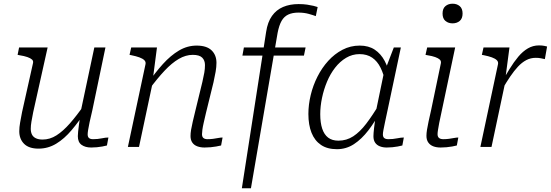

<svg xmlns="http://www.w3.org/2000/svg" viewBox="-20 -793 2972 1036"><path d="M159 -187Q153 -157 149.5 -136Q146 -115 146 -98Q146 -80 152.5 -67Q159 -54 173.5 -47Q188 -40 210 -40Q249 -40 284.5 -62.5Q320 -85 357 -127Q394 -169 435 -228L447 -200Q407 -139 367 -91.5Q327 -44 283 -17.5Q239 9 188 9Q136 9 110 -17Q84 -43 84 -85Q84 -106 88.5 -131.5Q93 -157 99 -188L158 -452Q161 -464 153 -471.5Q145 -479 128 -485Q111 -491 85 -495L75 -497L83 -537H237ZM478 -197Q469 -160 463.5 -134Q458 -108 455.5 -92Q453 -76 453 -68Q453 -54 460.5 -48Q468 -42 482 -42Q507 -42 528.5 -46.5Q550 -51 565 -51L557 -8Q546 -5 532 -2.5Q518 0 503 1.5Q488 3 472 3Q440 3 420 -11.5Q400 -26 400 -58Q400 -67 401.5 -82.5Q403 -98 406 -120Q409 -142 413 -169L411 -170L489 -537H549Z M670 0H730L808 -367L806 -376L827 -537H688L679 -497L689 -495Q714 -490 732 -483.5Q750 -477 759 -468Q768 -459 765 -446ZM1091 -182 1132 -349Q1139 -380 1143.5 -406Q1148 -432 1148 -454Q1148 -496 1121.5 -521.5Q1095 -547 1041 -547Q991 -547 946 -520.5Q901 -494 859 -447.5Q817 -401 775 -340L786 -312Q829 -370 868 -411.5Q907 -453 944.5 -475Q982 -497 1020 -497Q1056 -497 1071 -482Q1086 -467 1086 -442Q1086 -422 1082.5 -401.5Q1079 -381 1072 -351L1035 -199Q1026 -162 1020 -136.5Q1014 -111 1011 -92.5Q1008 -74 1008 -59Q1008 -38 1017.5 -24Q1027 -10 1044.5 -3.5Q1062 3 1084 3Q1101 3 1116.5 1.5Q1132 0 1146.5 -2.5Q1161 -5 1173 -8L1181 -51Q1171 -51 1158 -48.5Q1145 -46 1130.5 -44Q1116 -42 1100 -42Q1085 -42 1077.5 -48.5Q1070 -55 1070 -69Q1070 -78 1072 -93Q1074 -108 1079 -130Q1084 -152 1091 -182Z M1296 -537H1629L1620 -493H1288ZM1590 -725Q1558 -725 1535.5 -714.5Q1513 -704 1499.5 -680.5Q1486 -657 1478 -616L1334 223H1285L1416 -621Q1424 -674 1447.5 -707Q1471 -740 1507.5 -755.5Q1544 -771 1591 -771Q1617 -771 1637 -768Q1657 -765 1671.5 -761.5Q1686 -758 1694 -755L1684 -706Q1671 -711 1646 -718Q1621 -725 1590 -725Z M2085 -376 2061 -342Q2051 -392 2033.5 -427.5Q2016 -463 1988 -482Q1960 -501 1920 -501Q1881 -501 1847.5 -481Q1814 -461 1788 -427.5Q1762 -394 1744.5 -352Q1727 -310 1717.5 -264.5Q1708 -219 1708 -177Q1708 -131 1718.5 -99Q1729 -67 1750.5 -50.5Q1772 -34 1806 -34Q1850 -34 1886 -57.5Q1922 -81 1956 -125.5Q1990 -170 2027 -232L2037 -201Q2005 -138 1968 -90Q1931 -42 1889.5 -15Q1848 12 1798 12Q1746 12 1712 -11Q1678 -34 1661 -76.5Q1644 -119 1644 -178Q1644 -228 1656.5 -280Q1669 -332 1693 -379.5Q1717 -427 1751 -464.5Q1785 -502 1828 -524.5Q1871 -547 1921 -547Q1969 -547 2002 -525Q2035 -503 2055.5 -464.5Q2076 -426 2085 -376ZM2143 -537 2071 -197Q2063 -160 2057.5 -134Q2052 -108 2049 -92Q2046 -76 2046 -68Q2046 -54 2053.5 -48Q2061 -42 2076 -42Q2100 -42 2122 -46.5Q2144 -51 2159 -51L2151 -8Q2140 -5 2126 -2.5Q2112 0 2097 1.5Q2082 3 2067 3Q2046 3 2029.5 -3.5Q2013 -10 2004 -23.5Q1995 -37 1995 -58Q1995 -72 1998.5 -103Q2002 -134 2007 -169L2004 -171L2052 -403L2057 -412L2105 -537Z M2281 -60Q2281 -74 2284 -93Q2287 -112 2292.5 -137.5Q2298 -163 2306 -198L2359 -452Q2361 -464 2353 -471.5Q2345 -479 2328.5 -485Q2312 -491 2286 -495L2276 -497L2285 -537H2436L2361 -182Q2354 -152 2350 -130Q2346 -108 2343.5 -93Q2341 -78 2341 -69Q2341 -55 2349 -48.5Q2357 -42 2372 -42Q2388 -42 2402.5 -44Q2417 -46 2430.5 -48.5Q2444 -51 2453 -51L2445 -8Q2434 -5 2419.5 -2.5Q2405 0 2389.5 1.5Q2374 3 2358 3Q2335 3 2318 -3.5Q2301 -10 2291 -24Q2281 -38 2281 -60ZM2368 -720Q2368 -747 2383.5 -760Q2399 -773 2422 -773Q2445 -773 2460.5 -760Q2476 -747 2476 -720Q2476 -693 2460.5 -680Q2445 -667 2422 -667Q2399 -667 2383.5 -680Q2368 -693 2368 -720Z M2572 0H2632L2711 -372L2707 -370L2729 -537H2589L2580 -497L2591 -495Q2616 -490 2634 -483.5Q2652 -477 2661 -468Q2670 -459 2667 -446ZM2932 -542Q2929 -543 2917 -545.5Q2905 -548 2888 -548Q2856 -548 2828.5 -532Q2801 -516 2777 -487.5Q2753 -459 2729 -420Q2705 -381 2678 -335L2690 -311Q2712 -349 2733 -380Q2754 -411 2775 -433.5Q2796 -456 2819.5 -468.5Q2843 -481 2871 -481Q2887 -481 2898.5 -478.5Q2910 -476 2920 -474Z"/></svg>

Font: Roboto Serif ExtraLight
Style: Italic
Weight: 250
Italic angle: -10°
Designer: Greg Gazdowicz
Foundry: Commercial Type
Version: Version 1.008